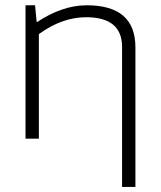

<svg xmlns="http://www.w3.org/2000/svg" viewBox="-20 -533 619 738"><path d="M78.1 0V-512.7H114.7L121.1 -447.3Q219.2 -512.7 313.5 -512.7Q500.5 -512.7 500.5 -351.1V185.5H449.2V-352.5Q449.2 -466.8 311 -466.8Q218.8 -466.8 129.4 -401.9V0Z"/></svg>

Font: Sansation Light
Style: Light
Weight: 300
Designer: Bernd Montag
Version: Version 1.301